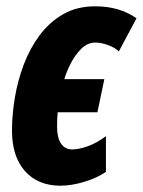

<svg xmlns="http://www.w3.org/2000/svg" viewBox="-20 -579 453 609"><path d="M172 10Q100 10 59 -36.5Q18 -83 18 -165Q18 -214 27 -268.5Q36 -323 55.5 -374.5Q75 -426 106 -467.5Q137 -509 180.5 -534Q224 -559 282 -559Q359 -559 413 -521L357 -416Q343 -429 321.5 -436.5Q300 -444 283 -444Q258 -444 238.5 -425Q219 -406 205 -379Q191 -352 184 -328H311L289 -223H163Q162 -213 161.5 -201.5Q161 -190 161 -180Q161 -141 174 -123Q187 -105 208 -105Q230 -105 258 -115Q286 -125 316 -147V-34Q289 -15 248 -2.5Q207 10 172 10Z"/></svg>

Font: Noto Sans ExtraCondensed ExtraBold
Style: Italic
Weight: 800
Width: 2
Italic angle: -12°
Designer: Monotype Design Team
Foundry: Monotype Imaging Inc.
Version: Version 2.013; ttfautohint (v1.8.4.7-5d5b)